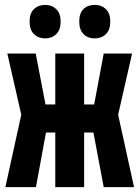

<svg xmlns="http://www.w3.org/2000/svg" viewBox="-20 -765 570 785"><path d="M2 0 67 -296 10 -546H126L166 -338H206V-546H324V-338H365L404 -546H520L463 -296L528 0H404L362 -223H324V0H206V-223H168L127 0ZM367 -608Q339 -608 321.5 -625.5Q304 -643 304 -677Q304 -711 321.5 -728Q339 -745 367 -745Q395 -745 413 -727.5Q431 -710 431 -677Q431 -643 413 -625.5Q395 -608 367 -608ZM164 -608Q137 -608 119 -625.5Q101 -643 101 -677Q101 -711 119 -728Q137 -745 164 -745Q192 -745 210 -727.5Q228 -710 228 -677Q228 -643 210 -625.5Q192 -608 164 -608Z"/></svg>

Font: Noto Sans Mono Condensed
Style: Bold
Weight: 700
Width: 3
Designer: Monotype Design Team
Foundry: Monotype Imaging Inc.
Version: Version 2.014